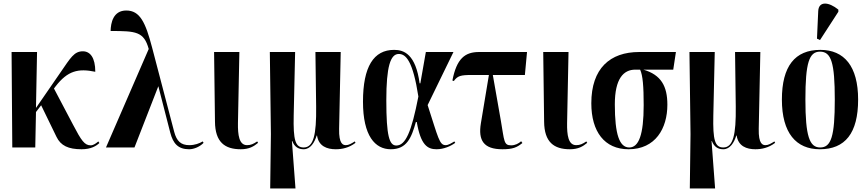

<svg xmlns="http://www.w3.org/2000/svg" viewBox="-20 -828 4876 1078"><path d="M49 0H178L182 -199L211 -237L297 -60C321 -10 364 10 438 10C492 10 521 -9 538 -25L532 -34C521 -25 506 -12 489 -12C455 -12 437 -38 390 -128L283 -331L292 -343C360 -431 419 -445 515 -425C515 -505 486 -540 445 -540C396 -540 376 -503 320 -422L182 -222L188 -536H45Z M575 0H735L869 -344L936 -83C952 -22 980 10 1042 10C1070 10 1103 -5 1123 -26L1118 -34C1100 -23 1074 -13 1043 -13C996 -13 972 -35 958 -88L834 -561C797 -702 766 -769 689 -769C615 -769 602 -699 601 -654C743 -654 788 -651 815 -553Z M1332 10C1379 10 1405 -6 1429 -26L1424 -34C1403 -20 1389 -13 1367 -13C1322 -13 1315 -71 1316 -137L1324 -536H1182L1187 -145C1188 -30 1242 10 1332 10Z M1497 230H1639L1619 -36H1621C1634 -2 1657 10 1685 10C1723 10 1746 -28 1758 -67H1760C1769 -7 1816 10 1865 10C1901 10 1939 2 1976 -26L1972 -34C1953 -22 1938 -13 1922 -13C1907 -13 1882 -18 1884 -105L1893 -536H1751L1755 -230C1757 -70 1740 0 1685 0C1638 0 1626 -41 1629 -180L1637 -536H1495L1501 -75Z M2174 10C2264 10 2290 -54 2315 -143H2320C2342 -14 2380 10 2431 10C2471 10 2510 -7 2536 -26L2531 -34C2516 -25 2498 -13 2482 -13C2447 -13 2441 -53 2381 -238L2526 -536H2371L2340 -360H2336C2314 -523 2249 -548 2193 -548C2078 -548 2018 -454 2018 -257C2018 -65 2086 10 2174 10ZM2205 -11C2166 -11 2149 -64 2149 -265C2149 -454 2172 -525 2219 -525C2259 -525 2298 -486 2329 -286C2290 -86 2257 -11 2205 -11Z M2801 10C2859 10 2882 0 2913 -25L2906 -35C2892 -22 2872 -12 2850 -12C2808 -12 2812 -35 2792 -151L2747 -407H2927L2939 -536H2670C2591 -536 2544 -500 2520 -376L2528 -373C2549 -402 2566 -407 2628 -407H2725L2680 -136C2664 -40 2695 10 2801 10Z M3180 10C3227 10 3253 -6 3277 -26L3272 -34C3251 -20 3237 -13 3215 -13C3170 -13 3163 -71 3164 -137L3172 -536H3030L3035 -145C3036 -30 3090 10 3180 10Z M3509 10C3660 10 3727 -107 3727 -240C3727 -344 3692 -408 3592 -437H3760L3775 -536H3569C3405 -536 3300 -444 3300 -248C3300 -89 3374 10 3509 10ZM3513 0C3458 0 3432 -73 3432 -242C3432 -387 3481 -437 3547 -437H3574C3589 -405 3594 -343 3594 -238C3594 -70 3566 0 3513 0Z M3853 230H3995L3975 -36H3977C3990 -2 4013 10 4041 10C4079 10 4102 -28 4114 -67H4116C4125 -7 4172 10 4221 10C4257 10 4295 2 4332 -26L4328 -34C4309 -22 4294 -13 4278 -13C4263 -13 4238 -18 4240 -105L4249 -536H4107L4111 -230C4113 -70 4096 0 4041 0C3994 0 3982 -41 3985 -180L3993 -536H3851L3857 -75Z M4584 -603 4687 -762V-774C4633 -818 4577 -823 4574 -766L4567 -611ZM4583 10C4725 10 4798 -80 4798 -269C4798 -456 4720 -548 4586 -548C4443 -548 4370 -456 4370 -269C4370 -81 4450 10 4583 10ZM4585 0C4525 0 4502 -63 4502 -269C4502 -476 4523 -538 4584 -538C4647 -538 4667 -476 4667 -269C4667 -63 4647 0 4585 0Z"/></svg>

Font: Noto Serif Display ExtraCondensed
Style: Bold
Weight: 700
Width: 2
Designer: Monotype Design Team
Foundry: Monotype Imaging Inc.
Version: Version 2.009